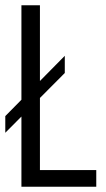

<svg xmlns="http://www.w3.org/2000/svg" viewBox="-20 -706 399 726"><path d="M61 0V-686H131V-63H344V0ZM0 -204V-267L225 -495V-430Z"/></svg>

Font: Archivo ExtraCondensed Light
Style: Regular
Weight: 300
Width: 2
Designer: Hector Gatti
Foundry: Omnibus-Type
Version: Version 2.001